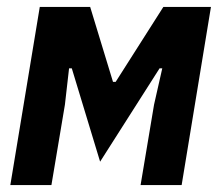

<svg xmlns="http://www.w3.org/2000/svg" viewBox="-20 -536 640 556"><path d="M9.9 0H128.9L168 -233L180 -338.1H187.9L269.9 -67.8L442.1 -338.1H449.9L426.1 -233L387.1 0H506L590.9 -516H453.1L315 -299H307.2L241.1 -516H95.2Z"/></svg>

Font: Margiela Mono Italic Bold It
Style: Regular
Weight: 700
Designer: Mike Abbink, Paul van der Laan, Pieter van Rosmalen
Foundry: Bold Monday
Version: Version 2.003 2021